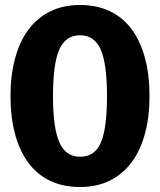

<svg xmlns="http://www.w3.org/2000/svg" viewBox="-20 -731 640 768"><path d="M578 -347Q578 -264 560 -197Q542 -130 507 -82.5Q472 -35 420 -9Q368 17 300 17Q232 17 180 -8Q128 -33 93 -80.5Q58 -128 40 -195.5Q22 -263 22 -347Q22 -429 40 -496.5Q58 -564 93 -611.5Q128 -659 180 -685Q232 -711 300 -711Q368 -711 420 -686Q472 -661 507 -613.5Q542 -566 560 -498.5Q578 -431 578 -347ZM408 -347Q408 -475 383 -532.5Q358 -590 300 -590Q242 -590 217 -532.5Q192 -475 192 -347Q192 -219 217.5 -161.5Q243 -104 300 -104Q360 -104 384 -162Q408 -220 408 -347Z"/></svg>

Font: Qzxlaeiskcpccdgjqmyffctclhy
Style: Regular
Weight: 700
Monospace: yes
Designer: Carrois Corporate & Edenspiekermann
Foundry: Carrois Corporate GbR & Edenspiekermann AG
Version: Version 2.001